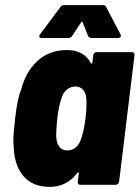

<svg xmlns="http://www.w3.org/2000/svg" viewBox="-20 -720 544 748"><path d="M356 -517H494Q499 -517 502 -513.5Q505 -510 504 -505L444 -12Q443 -7 439.5 -3.5Q436 0 431 0H293Q288 0 285 -3.5Q282 -7 283 -12L287 -45Q287 -52 281 -46Q240 8 173 8Q106 8 70 -35.5Q34 -79 33 -156Q32 -160 32 -172Q32 -198 39 -259Q48 -337 61 -367L63 -373Q82 -444 128 -484.5Q174 -525 241 -525Q307 -525 334 -474Q335 -471 337 -472Q339 -473 340 -476L343 -505Q344 -510 347.5 -513.5Q351 -517 356 -517ZM313 -258Q317 -287 317 -315Q317 -331 316 -339Q314 -359 303 -371Q292 -383 273 -383Q255 -383 240.5 -371Q226 -359 220 -339Q209 -308 203 -258Q199 -214 199 -199Q199 -185 200 -179Q202 -158 213 -146Q224 -134 242 -134Q262 -134 276 -146.5Q290 -159 296 -179Q307 -210 313 -258ZM133 -578Q133 -582 136 -586L215 -692Q220 -700 229 -700H382Q391 -700 394 -692L449 -587Q451 -583 451 -581Q451 -577 448 -574.5Q445 -572 441 -572H337Q328 -572 323 -580L302 -633Q299 -638 296 -633L261 -580Q256 -572 246 -572H142Q133 -572 133 -578Z"/></svg>

Font: Barlow Semi Condensed ExtraBold
Style: Italic
Weight: 800
Width: 4
Italic angle: -7°
Designer: Jeremy Tribby
Foundry: Tribby Type
Version: Version 1.408